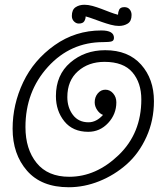

<svg xmlns="http://www.w3.org/2000/svg" viewBox="-20 -775 698 807"><path d="M378 -345Q378 -367 391 -382.5Q404 -398 423 -398Q442 -398 455.5 -382.5Q469 -367 469 -345Q469 -295 434.5 -258Q400 -221 351 -221Q286 -221 250.5 -265Q215 -309 215 -371Q215 -460 275.5 -512Q336 -564 422 -564Q519 -564 573 -503.5Q627 -443 627 -350Q627 -269 595.5 -199.5Q564 -130 512.5 -84.5Q461 -39 397.5 -13.5Q334 12 269 12Q154 12 93.5 -57.5Q33 -127 33 -234Q33 -336 77.5 -429.5Q122 -523 209.5 -585Q297 -647 406 -647Q459 -647 459 -616Q459 -604 449 -601Q439 -598 414 -598Q276 -598 181.5 -494Q87 -390 87 -241Q87 -148 134 -90Q181 -32 271 -32Q384 -32 479 -123.5Q574 -215 574 -357Q574 -427 536.5 -471Q499 -515 419 -515Q352 -515 307.5 -475.5Q263 -436 263 -367Q263 -323 286.5 -292Q310 -261 352 -261Q385 -261 413 -292Q399 -297 388.5 -312.5Q378 -328 378 -345ZM480 -666Q464 -666 445.5 -671Q427 -676 408.5 -682.5Q390 -689 372.5 -695.5Q355 -702 340 -706Q340 -695 334 -685.5Q328 -676 311 -676Q300 -676 291 -685Q282 -694 282 -708Q282 -734 297.5 -744.5Q313 -755 335 -755Q351 -755 369 -750Q387 -745 405.5 -738Q424 -731 442 -724Q460 -717 476 -713Q476 -724 481 -734.5Q486 -745 503 -745Q517 -745 525 -735.5Q533 -726 533 -712Q533 -686 517 -676Q501 -666 480 -666Z"/></svg>

Font: Bonbon
Style: Regular
Weight: 400
Designer: Ksenia Erulevich
Foundry: Cyreal (www.cyreal.org)
Version: Version 1.001